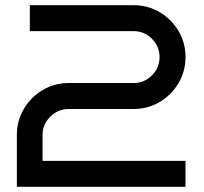

<svg xmlns="http://www.w3.org/2000/svg" viewBox="-20 -720 787 740"><path d="M695 0H45V-200Q45 -255 72 -300.5Q99 -346 144.5 -373Q190 -400 245 -400H495Q536 -400 565.5 -429.5Q595 -459 595 -500Q595 -541 565.5 -570.5Q536 -600 495 -600H95V-700H495Q550 -700 595.5 -673Q641 -646 668 -600.5Q695 -555 695 -500Q695 -445 668 -399.5Q641 -354 595.5 -327Q550 -300 495 -300H245Q204 -300 174 -270.5Q144 -241 144 -200V-100H695Z"/></svg>

Font: Bruno Ace
Style: Regular
Weight: 400
Version: Version 1.100; ttfautohint (v1.8.4.7-5d5b);gftools[0.9.27]